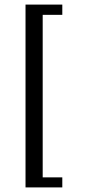

<svg xmlns="http://www.w3.org/2000/svg" viewBox="-20 -648 384 841"><path d="M91.8 172.9V-627.9H252.9V-583H167V128.9H252.9V172.9Z"/></svg>

Font: Padauk
Style: Regular
Weight: 400
Designer: Debbi Hosken, Becca Hirsbrunner Spalinger
Foundry: SIL International
Version: Version 5.003